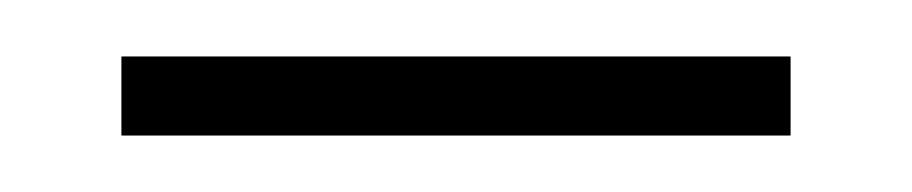

<svg xmlns="http://www.w3.org/2000/svg" viewBox="-20 -307 323 68"><path d="M23 -259H260V-287H23Z"/></svg>

Font: Noto Serif Thai SemiCondensed Thin
Style: Regular
Weight: 100
Width: 4
Designer: Monotype Design Team
Foundry: Monotype Imaging Inc.
Version: Version 2.002